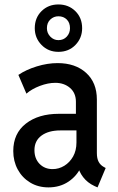

<svg xmlns="http://www.w3.org/2000/svg" viewBox="-20 -813 516 841"><path d="M192.4 7.8Q147 7.8 112.1 -13.4Q77.1 -34.7 57.6 -70.8Q38.1 -106.9 38.1 -151.4Q38.1 -228.5 93.3 -271.5Q148.4 -314.5 237.8 -314.5H329.1V-241.7H244.6Q192.4 -241.7 161.6 -219Q130.9 -196.3 130.9 -155.3Q130.9 -118.2 153.3 -95.2Q175.8 -72.3 210.4 -72.3Q237.8 -72.3 261.7 -86.9Q285.6 -101.6 300.3 -127.7Q314.9 -153.8 314.9 -189V-250L312.5 -276.9V-367.2Q312.5 -405.8 286.6 -428Q260.7 -450.2 222.2 -450.2Q190.4 -450.2 154.8 -436.8Q119.1 -423.3 95.7 -402.8L60.5 -484.9Q94.2 -507.8 141.1 -522.2Q188 -536.6 232.4 -536.6Q310.1 -536.6 357.2 -493.9Q404.3 -451.2 404.3 -377V-142.6Q404.3 -118.7 412.1 -104.2Q419.9 -89.8 434.1 -82L442.9 -77.1L407.2 7.8L394 2Q363.3 -12.2 344.2 -37.1Q325.2 -62 323.2 -84L342.8 -65.9H305.2L335.4 -83Q317.4 -42.5 279.8 -17.3Q242.2 7.8 192.4 7.8ZM235.8 -585.9Q191.4 -585.9 161.9 -616.2Q132.3 -646.5 132.3 -689.5Q132.3 -734.9 161.9 -764.2Q191.4 -793.5 235.8 -793.5Q280.3 -793.5 310.1 -764.2Q339.8 -734.9 339.8 -689.5Q339.8 -646.5 310.5 -616.2Q281.2 -585.9 235.8 -585.9ZM235.8 -637.2Q258.3 -637.2 272.5 -652.6Q286.6 -668 286.6 -689.5Q286.6 -713.4 272.5 -727.5Q258.3 -741.7 235.8 -741.7Q215.3 -741.7 200.4 -727.5Q185.5 -713.4 185.5 -689.5Q185.5 -668 200.4 -652.6Q215.3 -637.2 235.8 -637.2Z"/></svg>

Font: Reddit Sans Condensed Medium
Style: Regular
Weight: 500
Designer: Stephen Hutchings
Foundry: Reddit
Version: Version 1.014